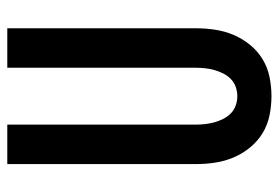

<svg xmlns="http://www.w3.org/2000/svg" viewBox="-142 -634 783 540"><g transform="rotate(-90 250.0 -363.5)"><path d="M250 8Q223 8 196 2.5Q169 -3 146 -17Q123 -31 105.5 -52.5Q88 -74 77.5 -99Q67 -124 63 -151Q59 -178 59 -205V-735H170V-205Q170 -192 171.5 -178.5Q173 -165 176.5 -152.5Q180 -140 186 -128Q192 -116 201.5 -106.5Q211 -97 224 -92.5Q237 -88 250 -88Q263 -88 276 -92.5Q289 -97 298.5 -106.5Q308 -116 314 -128Q320 -140 323.5 -152.5Q327 -165 328.5 -178.5Q330 -192 330 -205V-735H441V-205Q441 -178 437 -151Q433 -124 422.5 -99Q412 -74 394.5 -52.5Q377 -31 354 -17Q331 -3 304 2.5Q277 8 250 8Z"/></g></svg>

Font: Iosevka
Style: Bold
Weight: 700
Monospace: yes
Designer: Belleve Invis
Foundry: Belleve Invis
Version: Version 32.5.0; ttfautohint (v1.8.4)